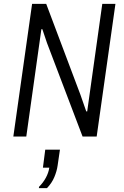

<svg xmlns="http://www.w3.org/2000/svg" viewBox="-20 -706 640 993"><path d="M49 0 146 -686H219L396 -216L426 -130H431L509 -686H577L480 0H407L223 -484L199 -555H194L116 0ZM181 267 182 260Q203 239 217 213.5Q231 188 235 161H202L214 68H290L278 150Q274 179 261 210Q248 241 223 267Z"/></svg>

Font: Chivo Mono Medium ExtraLight
Style: Italic
Weight: 250
Italic angle: -8.05°
Monospace: yes
Version: Version 1.008